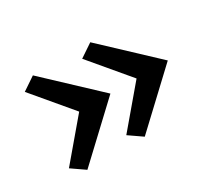

<svg xmlns="http://www.w3.org/2000/svg" viewBox="-83 -564 723 655"><g transform="rotate(-30 278.5 -236.0)"><path d="M296 -236 98 -50 46 -86 173 -236 46 -387 98 -422ZM522 -236 324 -50 272 -86 399 -236 272 -387 324 -422Z"/></g></svg>

Font: Ysabeau SC Semibold
Style: Regular
Weight: 600
Designer: Christian Thalmann (Catharsis Fonts)
Version: Version 0.003